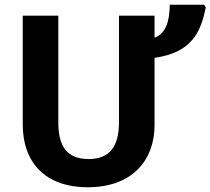

<svg xmlns="http://www.w3.org/2000/svg" viewBox="-20 -780 888 810"><path d="M632 -714H482V-264C482 -163 443 -109 354 -109C269 -109 226 -155 226 -263V-714H76V-254C76 -95 171 10 350 10C538 10 632 -104 632 -252V-536C788 -558 827 -643 848 -749L841 -760H696C696 -689 678 -637 632 -621Z"/></svg>

Font: Noto Sans Display
Style: Bold
Weight: 700
Designer: Monotype Design Team
Foundry: Monotype Imaging Inc.
Version: Version 1.900